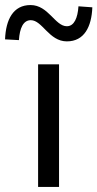

<svg xmlns="http://www.w3.org/2000/svg" viewBox="-69 -741 386 761"><path d="M82 0H165V-486H82ZM196 -577C265 -577 294 -635 297 -712L242 -716C239 -670 225 -637 196 -637C149 -637 123 -721 52 -721C-17 -721 -46 -663 -49 -585L6 -582C9 -629 23 -661 53 -661C99 -661 125 -577 196 -577Z"/></svg>

Font: DAIFUKU Sans
Style: Regular
Weight: 400
Designer: Original font ‘Source Han Sans JP’ : Paul D. Hunt
Foundry: Daifuku
Version: Version 1.000